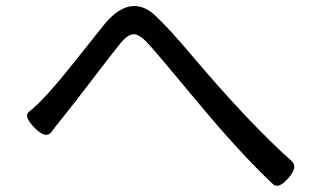

<svg xmlns="http://www.w3.org/2000/svg" viewBox="-20 -653 1040 625"><path d="M148 -224Q130 -199 93 -236.5Q56 -274 74 -289Q119 -322 217 -445Q315 -568 324 -579Q410 -678 491 -597Q534 -556 604 -473Q790 -253 929 -129Q951 -110 919 -73.5Q887 -37 869 -53Q760 -156 623 -321Q486 -486 459 -514.5Q432 -543 413.5 -541.5Q395 -540 372 -512Q349 -484 283 -397.5Q217 -311 185.5 -272Q154 -233 148 -224Z"/></svg>

Font: Raw Maruko Gothic CJK TC
Style: Regular
Weight: 400
Version: Version 1.001